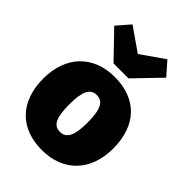

<svg xmlns="http://www.w3.org/2000/svg" viewBox="-260 -1013 1152 1152"><g transform="rotate(45 315.5 -437.0)"><path d="M463 -896 315 -793 167 -896 95 -813 252 -650H379L536 -813ZM315 -598C132 -598 18 -477 18 -289C18 -89 134 22 315 22C499 22 612 -99 612 -287C612 -488 497 -598 315 -598ZM315 -445C369 -445 393 -402 393 -287C393 -178 369 -132 315 -132C261 -132 238 -175 238 -289C238 -399 261 -445 315 -445Z"/></g></svg>

Font: Glow Sans SC Normal Heavy
Style: Regular
Weight: 900
Designer: Ryoko NISHIZUKA (kana, bopomofo & ideographs); Paul D. Hunt (Latin, Greek & Cyrillic); Sandoll Communications, Soo-young
Version: Version 0.93